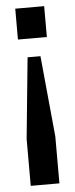

<svg xmlns="http://www.w3.org/2000/svg" viewBox="-53 -562 307 787"><g transform="rotate(-5 100.5 -168.5)"><path d="M127 -330 159 3V196H41V3L74 -330ZM160 -533V-406H41V-533Z"/></g></svg>

Font: Hubot Sans Condensed SemiBold
Style: Regular
Weight: 600
Width: 3
Designer: Deni Anggara
Foundry: GitHub, Inc., Subsidiary of Microsoft Corporation
Version: Version 2.000